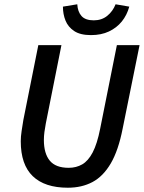

<svg xmlns="http://www.w3.org/2000/svg" viewBox="-20 -865 672 897"><path d="M297 12Q189 12 133 -42Q77 -96 77 -205Q77 -227 81 -253Q85 -279 89 -304L159 -654H267L194 -288Q190 -267 187.5 -248Q185 -229 185 -211Q185 -148 212.5 -114.5Q240 -81 301 -81Q336 -81 364 -97Q392 -113 413 -153Q434 -193 448 -264L526 -654H632L553 -264Q533 -162 497.5 -101.5Q462 -41 412 -14.5Q362 12 297 12ZM405 -701Q355 -701 326.5 -720Q298 -739 286 -769Q274 -799 274 -834L341 -845Q343 -810 361 -790Q379 -770 418 -770Q455 -770 481 -791Q507 -812 520 -845L584 -834Q573 -794 549 -764.5Q525 -735 489 -718Q453 -701 405 -701Z"/></svg>

Font: Source Sans 3 ExtraLight SemiBold
Style: Italic
Weight: 600
Italic angle: -11°
Version: Version 3.052;hotconv 1.1.0;makeotfexe 2.6.0